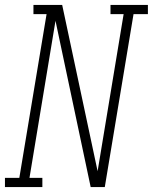

<svg xmlns="http://www.w3.org/2000/svg" viewBox="-54 -755 617 775"><path d="M-34 0V-37H24L134 -698H81V-735H197L340 -64L445 -698H392V-735H543V-698H485L369 0H312L170 -671L65 -37H117V0Z"/></svg>

Font: Iosevka Curly Slab XLtObl
Style: Regular
Weight: 200
Italic angle: -9°
Monospace: yes
Designer: Belleve Invis
Foundry: Belleve Invis
Version: Version 11.1.0; ttfautohint (v1.8.3)